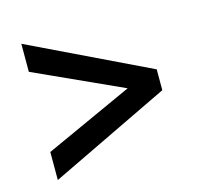

<svg xmlns="http://www.w3.org/2000/svg" viewBox="-71 -581 590 569"><g transform="rotate(-15 224.0 -297.0)"><path d="M40 -88V-174L363 -321V-273L40 -420V-506L408 -329V-265Z"/></g></svg>

Font: Rokkitt SemiBold
Style: Regular
Weight: 600
Designer: Vernon Adams
Foundry: Vernon Adams
Version: Version 3.103